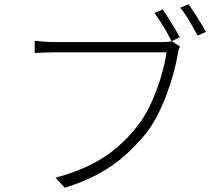

<svg xmlns="http://www.w3.org/2000/svg" viewBox="-20 -870 1040 913"><path d="M753 -825Q765 -809 780 -785Q795 -761 810 -736.5Q825 -712 835 -693L796 -674Q786 -694 772 -719Q758 -744 742.5 -767.5Q727 -791 715 -808ZM876 -850Q888 -834 903 -811Q918 -788 933 -763.5Q948 -739 959 -718L920 -701Q903 -732 880.5 -770.5Q858 -809 837 -833ZM836 -649Q832 -641 829.5 -633Q827 -625 825 -610Q818 -570 804.5 -520.5Q791 -471 772 -420Q753 -369 729 -322.5Q705 -276 677 -239Q631 -182 576.5 -133Q522 -84 451.5 -45Q381 -6 288 23L244 -25Q340 -51 411 -86.5Q482 -122 536 -168.5Q590 -215 633 -270Q670 -317 698.5 -379.5Q727 -442 746 -506Q765 -570 772 -621Q757 -621 716 -621Q675 -621 618 -621Q561 -621 499 -621Q437 -621 381 -621Q325 -621 285 -621Q245 -621 233 -621Q206 -621 185 -620Q164 -619 145 -618V-676Q159 -675 173 -673.5Q187 -672 202.5 -671Q218 -670 234 -670Q244 -670 275 -670Q306 -670 351 -670Q396 -670 447.5 -670Q499 -670 550.5 -670Q602 -670 646 -670Q690 -670 720 -670Q750 -670 758 -670Q768 -670 777.5 -671Q787 -672 797 -674Z"/></svg>

Font: Noto Sans SC Thin Light
Style: Regular
Weight: 300
Version: Version 2.004-H2;hotconv 1.0.118;makeotfexe 2.5.65603